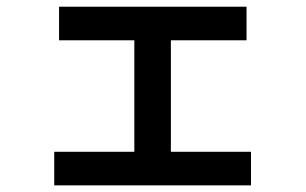

<svg xmlns="http://www.w3.org/2000/svg" viewBox="-20 -598 920 578"><path d="M143.3 -40V-141.1H384.4V-476.7H157.8V-577.8H722.2V-476.7H494.4V-141.1H735.6V-40Z"/></svg>

Font: Paperlogy 6 SemiBold
Style: Regular
Weight: 600
Designer: redesigned by Lee Juim, glyphs from Gmarket Sans & Montserrat
Foundry: PT&
Version: Version 1.001